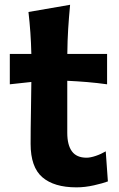

<svg xmlns="http://www.w3.org/2000/svg" viewBox="-20 -780 504 814"><path d="M304.1 14.3Q340.4 14.3 378.6 5.6Q416.8 -3.1 437.4 -10.9L428.3 -138.4Q408.2 -126.5 385.7 -119Q363.1 -111.4 347 -111.4Q304.8 -111.4 285 -138.3Q265.2 -165.1 265.2 -217.2V-437.5Q306.4 -435.6 349.2 -432.1Q392 -428.5 434 -422.6V-551.3H265.4Q266 -608.9 269 -656.6Q272 -704.4 277.2 -759.7L100.7 -729.2Q105.8 -684.1 108.8 -641.7Q111.8 -599.3 112.9 -551.3H21.6V-422.6L112.9 -432.5Q112.4 -364.3 111.1 -299.2Q109.8 -234.2 109.8 -170Q109.8 -71.4 159.5 -28.6Q209.3 14.3 304.1 14.3Z"/></svg>

Font: Pinar-VF-FD
Style: Regular
Weight: 300
Designer: Amin Abedi
Version: Version 3.0